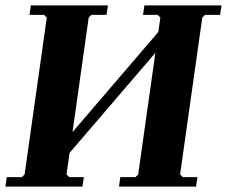

<svg xmlns="http://www.w3.org/2000/svg" viewBox="-23 -690 839 710"><path d="M208 -94 218 -170 585 -598 575 -522ZM315 -635 305 -625 223 -45 233 -35H287L282 0H-3L2 -35H58L68 -45L150 -625L140 -635H86L91 -670H376L371 -635ZM735 -635 725 -625 643 -45 653 -35H707L702 0H417L422 -35H478L488 -45L570 -625L560 -635H506L511 -670H796L791 -635Z"/></svg>

Font: Brygada 1918
Style: Bold Italic
Weight: 700
Italic angle: -8°
Designer: Mateusz Machalski | Borys Kosmynka | Przemek Hoffer
Foundry: NIEPODLEGLA 2018
Version: Version 3.006